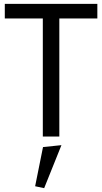

<svg xmlns="http://www.w3.org/2000/svg" viewBox="-20 -711 532 1000"><path d="M5 -615V-691H487V-615H289V0H203V-615ZM210 269 163 259 204 55 300 45Z"/></svg>

Font: Average Sans
Style: Regular
Weight: 400
Designer: Eduardo Rodriguez Tunni
Foundry: Eduardo Rodriguez Tunni
Version: Version 1.002